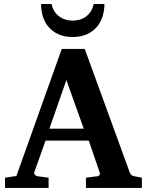

<svg xmlns="http://www.w3.org/2000/svg" viewBox="-20 -929 726 949"><path d="M308.1 -533.2 224.1 -293H394ZM404.8 0V-50.8L463.9 -58.1Q468.8 -59.1 472.2 -64.5Q475.6 -69.8 473.1 -75.2L418.9 -233.9H205.1L149.9 -79.1Q147 -71.3 152.8 -64.9Q158.7 -58.6 164.1 -58.1L220.2 -50.8V0H4.9V-50.8L61 -59.1L285.2 -687H398.9L621.1 -77.1Q625 -67.9 628.7 -64.2Q632.3 -60.5 643.1 -58.1L681.2 -50.8V0ZM496.1 -909.2Q496.1 -875.5 486.3 -845.7Q476.6 -815.9 457 -793.9Q437.5 -772 408 -759Q378.4 -746.1 338.9 -746.1Q299.3 -746.1 270.3 -759Q241.2 -772 221.7 -793.9Q202.1 -815.9 192.6 -845.7Q183.1 -875.5 183.1 -909.2H234.9Q239.7 -886.7 250.5 -871.1Q261.2 -855.5 275.4 -845.7Q289.6 -835.9 305.9 -831.5Q322.3 -827.1 338.9 -827.1Q356 -827.1 372.6 -831.5Q389.2 -835.9 403.1 -845.7Q417 -855.5 427.5 -871.1Q438 -886.7 442.9 -909.2Z"/></svg>

Font: Charis SIL
Style: Bold
Weight: 700
Foundry: SIL International
Version: Version 4.112